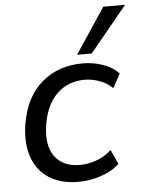

<svg xmlns="http://www.w3.org/2000/svg" viewBox="-54 -797 642 850"><g transform="rotate(-5 267.0 -372.5)"><path d="M261 9Q184 9 131.5 -24Q79 -57 57 -118.5Q35 -180 48 -265Q68 -386 142 -449Q216 -512 324 -512Q371 -512 414 -497Q457 -482 484 -453L450 -391Q424 -416 391 -427.5Q358 -439 327 -439Q254 -439 204.5 -392.5Q155 -346 140 -257Q125 -166 161.5 -115.5Q198 -65 274 -65Q307 -65 344.5 -77.5Q382 -90 414 -119L443 -55Q412 -25 361.5 -8Q311 9 261 9ZM303 -552 437 -754H534L368 -552Z"/></g></svg>

Font: Mulish ExtraLight Medium
Style: Italic
Weight: 500
Italic angle: -9°
Version: Version 3.603